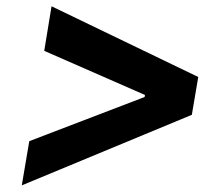

<svg xmlns="http://www.w3.org/2000/svg" viewBox="-20 -591 700 602"><path d="M581.5 -231 48.3 -9.8 71.8 -148.4 438 -288.6 432.6 -281.7 435.5 -298.8 438.5 -291.5 118.7 -431.6 141.6 -571.3 601.6 -349.6Z"/></svg>

Font: Inter 28pt
Style: Bold Italic
Weight: 700
Italic angle: -9.3988°
Designer: Rasmus Andersson
Foundry: rsms
Version: Version 4.001;git-66647c0bb